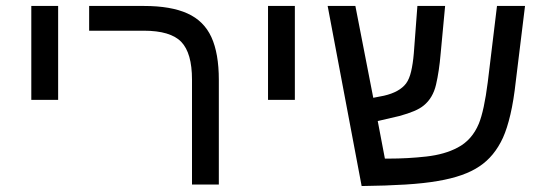

<svg xmlns="http://www.w3.org/2000/svg" viewBox="-20 -619 1824 644"><path d="M85 -284V-599H175V-284Z M714 0H624V-352Q624 -441 588 -478.5Q552 -516 462 -516H279V-599H463Q553 -599 608.5 -574Q664 -549 689 -494.5Q714 -440 714 -351Z M879 -284V-599H969V-284Z M1193 5 1079 -599H1172L1232 -291L1268 -298Q1320 -310 1342 -339Q1353 -354 1359 -379.5Q1365 -405 1368 -440L1380 -599H1473L1458 -439Q1453 -380 1442.5 -335Q1432 -290 1401 -265Q1389 -255 1369 -246.5Q1349 -238 1320 -230L1247 -213L1271 -87H1283Q1348 -87 1410 -94Q1472 -101 1515 -124Q1563 -149 1586 -204Q1595 -226 1602.5 -261Q1610 -296 1616 -343L1647 -599H1741L1710 -346Q1703 -282 1692 -235Q1681 -188 1667 -157Q1638 -94 1588 -61Q1538 -27 1449 -12Q1404 -4 1340 0Q1276 4 1193 5Z"/></svg>

Font: Noto Sans Hebrew Droid
Style: Regular
Weight: 400
Designer: Monotype Design Team
Foundry: Monotype Imaging Inc.
Version: Version 1.100